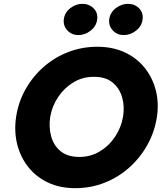

<svg xmlns="http://www.w3.org/2000/svg" viewBox="-20 -960 843 1002"><path d="M242 -350Q252 -407 284 -454.5Q316 -502 364.5 -531Q413 -560 472 -559Q532 -559 568 -529Q604 -499 617.5 -451.5Q631 -404 622 -350Q612 -293 579.5 -245Q547 -197 498.5 -168.5Q450 -140 390 -141Q331 -142 295.5 -171.5Q260 -201 247 -248.5Q234 -296 242 -350ZM64 -350Q53 -275 69.5 -208Q86 -141 127 -89Q168 -37 230 -7.5Q292 22 372 22Q454 22 526 -6.5Q598 -35 655 -86Q712 -137 749.5 -204.5Q787 -272 799 -350Q810 -425 792.5 -491Q775 -557 733.5 -608Q692 -659 629.5 -687.5Q567 -716 488 -716Q408 -716 336.5 -688.5Q265 -661 208 -611Q151 -561 113.5 -494.5Q76 -428 64 -350ZM550 -860Q546 -826 568.5 -801.5Q591 -777 626 -777Q661 -777 690.5 -800.5Q720 -824 724 -858Q729 -893 706 -916.5Q683 -940 648 -940Q614 -940 584.5 -917.5Q555 -895 550 -860ZM313 -860Q309 -826 331.5 -801.5Q354 -777 389 -777Q424 -777 453.5 -800.5Q483 -824 487 -858Q492 -893 468.5 -916.5Q445 -940 410 -940Q376 -940 347 -917.5Q318 -895 313 -860Z"/></svg>

Font: Jost* 700 Bold Italic
Style: Bold Italic
Weight: 700
Italic angle: -10°
Version: Version 3.200; ttfautohint (v0.97) -l 8 -r 50 -G 200 -x 14 -